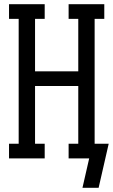

<svg xmlns="http://www.w3.org/2000/svg" viewBox="-20 -755 540 915"><path d="M373 140 405 0H307V-70H353V-345H147V-70H193V0H23V-70H69V-665H23V-735H193V-665H147V-415H353V-665H307V-735H477V-665H431V-70H498L450 140Z"/></svg>

Font: Iosevka Slab
Style: Regular
Weight: 400
Monospace: yes
Designer: Belleve Invis
Foundry: Belleve Invis
Version: Version 11.2.4; ttfautohint (v1.8.3)